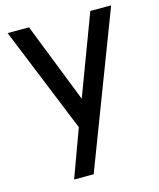

<svg xmlns="http://www.w3.org/2000/svg" viewBox="-116 -622 780 944"><g transform="rotate(-15 274.0 -150.0)"><path d="M242.5 240 540.5 -540H434.5L282 -134L122.5 -540H13.5L232 -2.5L143 240Z"/></g></svg>

Font: Manrope SemiBold
Style: Regular
Weight: 600
Designer: Mikhail Sharanda
Foundry: Mikhail Sharanda
Version: Version 4.505